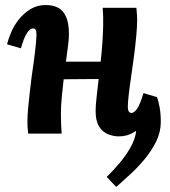

<svg xmlns="http://www.w3.org/2000/svg" viewBox="-20 -531 675 763"><path d="M442 212 404 172Q428 149 453.5 119Q479 89 498 56Q517 23 521 -9L515 -13L527 -59L550 -161L604 -145Q610 -129 614.5 -103.5Q619 -78 619 -47Q619 -6 600.5 31.5Q582 69 554 102.5Q526 136 495.5 163.5Q465 191 442 212ZM452 11Q431 11 409.5 2.5Q388 -6 374 -28Q360 -50 360 -90Q360 -113 364 -146Q368 -179 372 -217L233 -216Q229 -182 225.5 -146Q222 -110 222 -77Q222 -55 223 -34Q224 -13 225 0H92Q90 -15 89.5 -26.5Q89 -38 89 -48Q89 -69 91.5 -98.5Q94 -128 98 -161.5Q102 -195 106 -228Q110 -255 113.5 -280.5Q117 -306 119.5 -327.5Q122 -349 123.5 -366Q125 -383 125 -392Q125 -406 122 -412Q119 -418 111 -418Q100 -418 88 -401Q76 -384 63 -339L8 -355Q13 -376 24.5 -403Q36 -430 55.5 -454.5Q75 -479 101.5 -495Q128 -511 162 -511Q190 -511 210.5 -500.5Q231 -490 242.5 -464.5Q254 -439 254 -395Q254 -379 250.5 -350Q247 -321 242 -286H380Q384 -320 386.5 -356Q389 -392 390 -428.5Q391 -465 388 -500H522Q524 -479 524.5 -470.5Q525 -462 525 -452Q525 -426 521.5 -388Q518 -350 512.5 -308Q507 -266 501 -225.5Q495 -185 491.5 -154Q488 -123 488 -108Q488 -92 492.5 -87Q497 -82 502 -82Q513 -82 525 -99Q537 -116 550 -161L604 -145Q600 -124 588 -97Q576 -70 557 -45.5Q538 -21 511.5 -5Q485 11 452 11Z"/></svg>

Font: Lora
Style: Italic
Weight: 400
Italic angle: -3°
Designer: Olga Karpushina, Alexei Vanyashin (Cyrillic)
Foundry: Cyreal
Version: Version 3.008